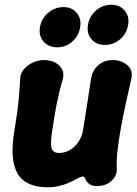

<svg xmlns="http://www.w3.org/2000/svg" viewBox="-20 -773 580 812"><path d="M474 -62Q476 -31 452 -8.5Q428 14 389 14Q370 14 358 5.5Q346 -3 340 -18Q338 -24 334.5 -25.5Q331 -27 325 -26Q316 -23 302.5 -15.5Q289 -8 271 0Q253 8 231 13.5Q209 19 182 19Q88 19 54 -39.5Q20 -98 41 -221Q48 -263 52.5 -296Q57 -329 60 -362.5Q63 -396 65 -436Q65 -461 80.5 -479.5Q96 -498 119 -508.5Q142 -519 167 -519Q193 -519 213 -508.5Q233 -498 242.5 -479.5Q252 -461 245 -436Q236 -406 230 -380Q224 -354 219 -329.5Q214 -305 210 -279Q206 -253 201 -221Q192 -165 198.5 -145.5Q205 -126 230 -126Q253 -126 274.5 -138Q296 -150 311 -172Q326 -194 331 -221Q338 -263 343 -297Q348 -331 353.5 -364.5Q359 -398 365 -440Q371 -476 396 -497.5Q421 -519 457 -519Q494 -519 519 -497Q544 -475 535 -438Q523 -386 511.5 -333Q500 -280 491 -230Q482 -180 477 -137Q472 -94 474 -62ZM222 -573Q186 -573 164.5 -597Q143 -621 149 -658Q155 -694 183.5 -718.5Q212 -743 249 -743Q284 -743 304.5 -718.5Q325 -694 319 -658Q313 -621 285.5 -597Q258 -573 222 -573ZM424 -583Q388 -583 367 -607Q346 -631 352 -668Q358 -704 386 -728.5Q414 -753 451 -753Q486 -753 507 -728.5Q528 -704 522 -668Q516 -631 488 -607Q460 -583 424 -583Z"/></svg>

Font: Winky Sans
Style: Bold Italic
Weight: 700
Italic angle: -8.97852°
Designer: Simon Atzbach
Foundry: typofactur
Version: Version 1.205